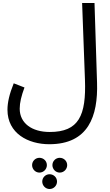

<svg xmlns="http://www.w3.org/2000/svg" viewBox="-20 -734 735 1286"><path d="M30 1C30 160 169 232 310 232C572 232 637 44 630 -180L613 -714H530L549 -201C558 40 508 150 313 150C193 150 112 91 112 -6C112 -46 123 -92 144 -148L72 -176C43 -105 30 -47 30 1ZM380 422C408 422 430 399 430 372C430 345 408 323 380 323C353 323 331 345 331 372C331 399 353 422 380 422ZM244 422C272 422 294 399 294 372C294 345 272 323 244 323C217 323 195 345 195 372C195 399 217 422 244 422ZM312 532C340 532 362 509 362 482C362 455 340 433 312 433C285 433 263 455 263 482C263 509 285 532 312 532Z"/></svg>

Font: Noto Sans Arabic
Style: Regular
Weight: 400
Designer: Monotype Design Team, Nadine Chahine, Nizar Qandah and Khaled Hosny
Foundry: Monotype Imaging Inc.
Version: Version 2.012